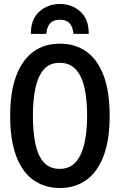

<svg xmlns="http://www.w3.org/2000/svg" viewBox="-20 -928 600 963"><path d="M281 15Q204 15 148 -24.5Q92 -64 61.5 -144.5Q31 -225 31 -347Q31 -469 62 -549.5Q93 -630 148.5 -669.5Q204 -709 280 -709Q357 -709 413 -669.5Q469 -630 499.5 -549.5Q530 -469 530 -347Q530 -225 499 -144.5Q468 -64 412 -24.5Q356 15 281 15ZM279 -81Q329 -81 359 -114Q389 -147 403 -207Q417 -267 417 -347Q417 -429 403.5 -488.5Q390 -548 359.5 -580.5Q329 -613 279 -613Q229 -613 200 -580Q171 -547 158 -488Q145 -429 145 -347Q145 -266 157.5 -206.5Q170 -147 199.5 -114Q229 -81 279 -81ZM135 -758Q134 -830 176.5 -869Q219 -908 280 -908Q342 -908 384 -869Q426 -830 425 -758H348Q347 -779 339.5 -795Q332 -811 318 -820Q304 -829 280 -829Q257 -829 242.5 -820Q228 -811 221 -795Q214 -779 212 -758Z"/></svg>

Font: Ubuntu Sans Mono Medium
Style: Regular
Weight: 500
Monospace: yes
Designer: Dalton Maag Ltd
Foundry: Dalton Maag Ltd
Version: Version 1.006